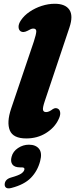

<svg xmlns="http://www.w3.org/2000/svg" viewBox="-20 -740 409 1045"><path d="M358 -590.5 224.5 -192Q211.5 -154 214 -142Q216.5 -130 231 -130Q240 -130 249 -134.5Q258 -139 268 -146.5Q284.5 -156.5 298 -146.5Q307 -139.5 307.8 -124.5Q308.5 -109.5 297.5 -88Q276.5 -44.5 229.8 -15.5Q183 13.5 123 13.5Q51.5 13.5 33.5 -30.2Q15.5 -74 40.5 -148.5L164 -513.5Q177.5 -555 177.5 -569.8Q177.5 -584.5 161 -584.5Q154 -584.5 147 -581.2Q140 -578 130 -572.5Q106.5 -560.5 92.5 -569.5Q81.5 -577 81 -593.2Q80.5 -609.5 93.5 -629Q111 -655.5 141.2 -676Q171.5 -696.5 207.2 -708Q243 -719.5 278 -719.5Q335.5 -719.5 357.5 -687Q379.5 -654.5 358 -590.5ZM89.5 171Q59 171 47.5 155.2Q36 139.5 43 113.5Q50.5 84 78 65.8Q105.5 47.5 137.5 47.5Q174.5 47.5 192.5 70Q210.5 92.5 198.5 137Q184.5 190.5 148.2 227.8Q112 265 42 283Q23 288 14 282Q5 276 5.5 263Q7 235.5 41 226Q81.5 214.5 95.5 204.8Q109.5 195 112.5 184Q116 171 99 171Z"/></svg>

Font: Fraunces 9pt S100
Style: Bold Italic
Weight: 700
Italic angle: -16°
Version: Version 1.000; ttfautohint (v1.8.3)